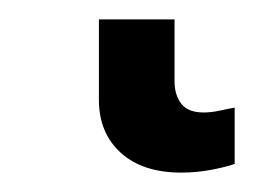

<svg xmlns="http://www.w3.org/2000/svg" viewBox="-20 62 284 198"><path d="M167 240Q127 240 104.5 219.5Q82 199 82 165V82H160V146Q160 160 167 169Q174 178 190 178Q198 178 207 176Q216 174 222 173V231Q214 234 198.5 237Q183 240 167 240Z"/></svg>

Font: Go Noto Kurrent-Regular
Style: Regular
Weight: 400
Designer: Monotype Design Team
Foundry: Monotype Imaging Inc.
Version: Version 2.012; ttfautohint (v1.8.4.7-5d5b)